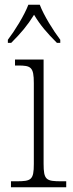

<svg xmlns="http://www.w3.org/2000/svg" viewBox="-20 -786 306 806"><path d="M13 -619V-606H27C69 -648 95 -679 123 -724C150 -679 177 -648 219 -606H233V-619C204 -657 164 -721 147 -766H99C82 -721 42 -657 13 -619ZM26 0H258V-25H238C174 -25 163 -30 163 -99V-536H43V-511H55C110 -511 122 -505 122 -437V-98C122 -30 111 -25 48 -25H26Z"/></svg>

Font: Noto Serif Hebrew SemiCondensed ExtraLight
Style: Regular
Weight: 200
Width: 4
Designer: Monotype Design Team
Foundry: Monotype Imaging Inc.
Version: Version 2.004